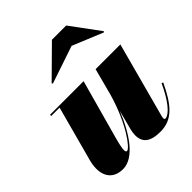

<svg xmlns="http://www.w3.org/2000/svg" viewBox="-203 -860 1001 1001"><g transform="rotate(-45 297.5 -360.0)"><path d="M392 -634.5 560.5 -565 565 -569.5 447 -729.5H342L180 -569.5L184.5 -564.5ZM306 -460H58.5V-451H120L36.5 -141C14 -49 49.5 10 128 10C211 10 282.5 -98 330 -216.5L302 -110C299 -98.5 296.5 -83.5 296.5 -70.5C296.5 -18.5 327 10 404 10C494.5 10 543.5 -53 595 -162L586 -165C525.5 -34.5 482 -20.5 471 -20.5C465.5 -20.5 463 -24 463 -29.5C463 -34 464 -39 465.5 -45L577 -460H394.5L354.5 -308.5C307.5 -145.5 229.5 -42.5 209 -42.5C198 -42.5 195 -58 216.5 -136Z"/></g></svg>

Font: Bodoni* 24pt Fatface
Style: Italic
Weight: 900
Italic angle: -13°
Version: Version 2.3